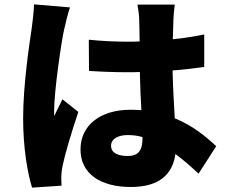

<svg xmlns="http://www.w3.org/2000/svg" viewBox="-20 -808 1040 880"><path d="M136 -788C135 -751 129 -706 125 -676C114 -603 86 -417 86 -265C86 -131 106 -15 127 52L262 43C261 27 261 9 261 -2C261 -12 264 -35 267 -49C279 -106 309 -206 339 -295L266 -353C253 -324 241 -305 229 -276C228 -280 228 -296 228 -299C228 -391 262 -622 274 -673C278 -691 292 -752 301 -774ZM633 -173C633 -119 614 -93 566 -93C524 -93 489 -105 489 -140C489 -171 520 -189 566 -189C589 -189 611 -186 633 -180ZM971 -138C927 -179 866 -231 781 -266C778 -324 773 -395 771 -485C823 -489 872 -495 916 -501V-650C871 -641 822 -633 772 -628C773 -669 774 -702 775 -721C776 -743 778 -768 781 -787H610C614 -766 618 -734 618 -719C619 -701 619 -664 620 -618C601 -617 583 -617 564 -617C504 -617 445 -620 387 -626L388 -483C447 -479 506 -477 565 -477C583 -477 602 -477 621 -478C622 -416 625 -355 628 -303C612 -304 595 -305 578 -305C440 -305 349 -234 349 -123C349 -11 441 49 580 49C710 49 771 -9 784 -102C818 -77 853 -47 890 -12Z"/></svg>

Font: Noto Sans T Chinese Black
Style: Bold
Weight: 900
Designer: Ryoko NISHIZUKA (kana & ideographs); Paul D. Hunt (Latin, Greek & Cyrillic); Wenlong ZHANG (bopomofo); Sandoll Communica
Foundry: Adobe Systems Incorporated
Version: Version 1.000;PS 1;hotconv 1.0.78;makeotf.lib2.5.61930